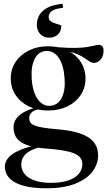

<svg xmlns="http://www.w3.org/2000/svg" viewBox="-20 -747 562 1006"><path d="M223.5 239.5Q165 239.5 123.8 231Q82.5 222.5 56.2 207.2Q30 192 17.8 171.2Q5.5 150.5 5.5 126.5Q5.5 107.5 15.8 90.5Q26 73.5 48.8 58.2Q71.5 43 109 30Q146.5 17 201.5 6.5H238.5V15Q182 23 150 37.5Q118 52 104.8 71.5Q91.5 91 91.5 114Q91.5 144.5 110.2 166.2Q129 188 164 199.5Q199 211 248 211Q302 211 338.5 198.2Q375 185.5 393.2 163.2Q411.5 141 411.5 114Q411.5 93.5 400.8 79.5Q390 65.5 366.5 56Q343 46.5 305 40.5Q267 34.5 212.5 30.5Q165 26.5 133.5 17Q102 7.5 84 -6.8Q66 -21 58.5 -39.5Q51 -58 51 -80Q51 -119.5 86.8 -147Q122.5 -174.5 185.5 -187.5L194 -175.5Q160.5 -172.5 146.8 -159Q133 -145.5 133 -129.5Q133 -116 138.5 -106.5Q144 -97 159.5 -90.2Q175 -83.5 204.5 -78.5Q234 -73.5 282 -69.5Q337 -65 377 -54.5Q417 -44 443 -27.2Q469 -10.5 481.5 13Q494 36.5 494 67.5Q494 113 464.2 152.2Q434.5 191.5 374.5 215.5Q314.5 239.5 223.5 239.5ZM232 -168Q175.5 -168 131.2 -189.5Q87 -211 61.8 -248.8Q36.5 -286.5 36.5 -335.5Q36.5 -385 62 -423Q87.5 -461 131.8 -482.8Q176 -504.5 231.5 -504.5Q275 -504.5 311.2 -491.8Q347.5 -479 373.5 -456.5Q399.5 -434 413.8 -403.2Q428 -372.5 428 -336Q428 -287 402.8 -249Q377.5 -211 333.2 -189.5Q289 -168 232 -168ZM243.5 -192.5Q284.5 -196 303.8 -235.2Q323 -274.5 318.5 -335Q314 -405.5 288 -443.8Q262 -482 219.5 -480Q181 -477 161.5 -437.8Q142 -398.5 146 -337.5Q150 -268.5 176.2 -229.2Q202.5 -190 243.5 -192.5ZM297.5 -480.5 276.5 -500Q337.5 -495 376.8 -496Q416 -497 439 -501Q462 -505 475.2 -508.5Q488.5 -512 498 -512Q509 -512 515.8 -504.8Q522.5 -497.5 522.5 -480.5Q522.5 -452 507 -434.8Q491.5 -417.5 473 -417.5Q460 -417.5 447 -426.5Q434 -435.5 415.5 -447.5Q397 -459.5 368.8 -469.2Q340.5 -479 297.5 -480.5ZM301 -610Q301 -583 283.2 -566.2Q265.5 -549.5 237 -549.5Q209.5 -549.5 191.2 -568.2Q173 -587 173 -618Q173 -644 185.8 -667Q198.5 -690 228 -706.2Q257.5 -722.5 308.5 -727L310 -706Q267 -701.5 251 -688.8Q235 -676 235 -658Q235 -644 244.8 -636.5Q254.5 -629 268 -624.8Q281.5 -620.5 291.2 -617.5Q301 -614.5 301 -610Z"/></svg>

Font: Newsreader 60pt Medium
Style: Regular
Weight: 500
Designer: Hugues Gentile
Foundry: Production Type
Version: Version 1.003